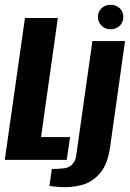

<svg xmlns="http://www.w3.org/2000/svg" viewBox="-22 -666 541 800"><path d="M-2 0 82 -591H219L149 -95H270L256 0ZM225 113Q218 112 203 111Q188 110 184 109L194 38Q203 38 216.5 37.5Q230 37 237 36Q263 35 277.5 20.5Q292 6 295 -14L363 -495H499L437 -55Q427 18 395 55.5Q363 93 318 105Q273 117 225 113ZM439 -544Q416 -544 401 -559Q386 -574 386 -596Q386 -617 401 -631.5Q416 -646 439 -646Q462 -646 477 -631.5Q492 -617 492 -596Q492 -574 477 -559Q462 -544 439 -544Z"/></svg>

Font: Alumni Sans Thin ExtraBold
Style: Italic
Weight: 800
Italic angle: -8°
Version: Version 1.016